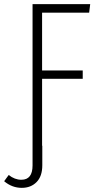

<svg xmlns="http://www.w3.org/2000/svg" viewBox="-65 -704 477 926"><path d="M138 -643V-364H334V-324H138V-1H139V93Q139 146 111.5 174Q84 202 40 202Q-7 202 -45 170L-23 140Q6 163 38 163Q92 163 92 94V-684H370L365 -643Z"/></svg>

Font: Fira Sans Extra Condensed ExtraLight
Style: Regular
Weight: 275
Width: 1
Designer: Carrois Corporate & Edenspiekermann AG
Foundry: Carrois Corporate GbR & Edenspiekermann AG
Version: Version 4.203